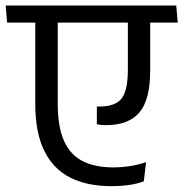

<svg xmlns="http://www.w3.org/2000/svg" viewBox="-40 -652 645 675"><path d="M-15 -572.5H585L579.5 -632.5H-20ZM163 -288.5V-592.5H84V-287.5Q84 -185.5 115.8 -121.5Q147.5 -57.5 207.2 -27.5Q267 2.5 351.5 2.5Q383.5 2.5 412.8 -1.5Q442 -5.5 465.5 -14.5L473.5 -82Q447.5 -73 417.8 -68.2Q388 -63.5 358 -63.5Q295 -63.5 251.2 -85.2Q207.5 -107 185.2 -156.5Q163 -206 163 -288.5ZM488 -404.5V-591.5L409.5 -591V-407Q409.5 -334 387.5 -305.8Q365.5 -277.5 310 -277.5Q309 -277.5 305.5 -277.5Q302 -277.5 300.5 -277.5V-215Q307.5 -213.5 316.2 -212.8Q325 -212 333 -212Q411.5 -212 449.8 -256.2Q488 -300.5 488 -404.5Z"/></svg>

Font: Anek Devanagari
Style: Regular
Weight: 400
Designer: Kailash Malviya (Devanagari) & Yesha Goshar (Latin)
Foundry: Ek Type
Version: Version 1.003